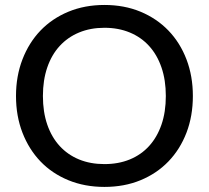

<svg xmlns="http://www.w3.org/2000/svg" viewBox="-20 -746 842 774"><path d="M757.5 -359Q757.5 -278.5 731.8 -211.2Q706 -144 659 -95.2Q612 -46.5 546.5 -19.5Q481 7.5 401 7.5Q321.5 7.5 255.8 -19.5Q190 -46.5 143.2 -95.2Q96.5 -144 70.5 -211.2Q44.5 -278.5 44.5 -359Q44.5 -439 70.5 -506.5Q96.5 -574 143.2 -622.8Q190 -671.5 255.8 -698.8Q321.5 -726 401 -726Q481 -726 546.5 -698.8Q612 -671.5 659 -622.8Q706 -574 731.8 -506.5Q757.5 -439 757.5 -359ZM648.5 -359Q648.5 -423 631 -474Q613.5 -525 581.2 -560.5Q549 -596 503.2 -615Q457.5 -634 401 -634Q344.5 -634 298.8 -615Q253 -596 220.5 -560.5Q188 -525 170.5 -474Q153 -423 153 -359Q153 -294.5 170.5 -243.8Q188 -193 220.5 -157.5Q253 -122 298.8 -103.2Q344.5 -84.5 401 -84.5Q457.5 -84.5 503.2 -103.2Q549 -122 581.2 -157.5Q613.5 -193 631 -243.8Q648.5 -294.5 648.5 -359Z"/></svg>

Font: LatoLatin Medium
Style: Regular
Weight: 500
Designer: Lukasz Dziedzic with Adam Twardoch and Botio Nikoltchev
Foundry: tyPoland Lukasz Dziedzic
Version: Version 2.015; 2015-08-06; http://www.latofonts.com/